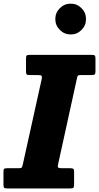

<svg xmlns="http://www.w3.org/2000/svg" viewBox="-52 -1058 556 1078"><path d="M-32.5 -21V-95Q-32.5 -108 -28 -110.8Q-23.5 -113.5 -11 -113.5H51.5Q66.5 -113.5 69.8 -117.2Q73 -121 76 -134.5L182 -613.5Q185 -628 181.2 -632.2Q177.5 -636.5 161 -636.5H115Q101.5 -636.5 97.8 -640.2Q94 -644 94 -658V-728Q94 -742 97.5 -746Q101 -750 114 -750H463.5Q477 -750 480.5 -745.8Q484 -741.5 484 -727.5V-658.5Q484 -644 479.8 -640.2Q475.5 -636.5 461 -636.5H401.5Q386.5 -636.5 384.2 -632.2Q382 -628 379.5 -615.5L274 -135Q270.5 -120 275.5 -116.8Q280.5 -113.5 298 -113.5H341.5Q355 -113.5 359.5 -110.2Q364 -107 364 -93.5V-23.5Q364 -8 360.2 -4Q356.5 0 341.5 0H-11Q-24.5 0 -28.5 -3.5Q-32.5 -7 -32.5 -21ZM345 -864.5Q309.5 -864.5 284 -890Q258.5 -915.5 258.5 -951Q258.5 -986.5 284 -1012Q309.5 -1037.5 345 -1037.5Q380.5 -1037.5 405.8 -1012Q431 -986.5 431 -951Q431 -915.5 405.8 -890Q380.5 -864.5 345 -864.5Z"/></svg>

Font: Besley* Narrow Heavy
Style: Italic
Weight: 800
Width: 4
Italic angle: -13°
Designer: Owen Earl
Foundry: indestructible type*
Version: Version 3.000; ttfautohint (v1.8.3)